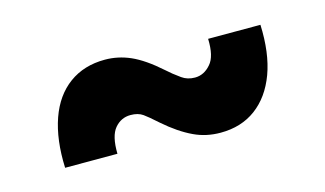

<svg xmlns="http://www.w3.org/2000/svg" viewBox="-44 -523 773 457"><g transform="rotate(-15 343.0 -294.5)"><path d="M203.6 -189.5H74.7Q71.8 -258.8 89.8 -310.1Q107.4 -359.9 144 -386.7Q180.7 -413.6 232.4 -413.6Q264.6 -413.6 294.9 -400.4Q326.2 -386.7 364.7 -352.5Q377.9 -340.3 397 -326.7Q410.6 -316.9 429.2 -316.9Q451.7 -316.9 468.3 -336.4Q484.4 -354.5 482.9 -397.9H611.8Q614.7 -328.1 596.2 -277.8Q577.6 -228 541.5 -201.2Q505.4 -174.3 454.1 -174.3Q418.5 -174.3 388.7 -188.5Q355.5 -204.1 320.3 -234.9Q297.4 -255.4 287.6 -262.2Q275.9 -270.5 257.3 -270.5Q233.9 -270.5 218.3 -252Q202.6 -233.4 203.6 -189.5Z"/></g></svg>

Font: My Font
Style: Regular
Weight: 500
Designer: Rasmus Andersson
Foundry: rsms
Version: Version 0.001